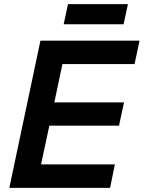

<svg xmlns="http://www.w3.org/2000/svg" viewBox="-20 -906 693 926"><path d="M287 -789H576L597 -886H308ZM25 0H511L534 -113H178L218 -300H554L578 -412H242L281 -597H629L653 -710H175Z"/></svg>

Font: Geist SemiBold
Style: Italic
Weight: 600
Italic angle: -12°
Designer: Basement.studio, Andrés Briganti, Mateo Zaragoza
Foundry: Basement.studio, Vercel, Andrés Briganti, Guido Ferreyra, Mateo Zaragoza
Version: Version 1.500